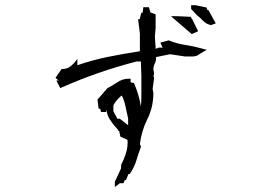

<svg xmlns="http://www.w3.org/2000/svg" viewBox="-20 -746 1040 750"><path d="M428.7 -15.6V-34.2V-36.1L453.1 -88.9V-102.5Q465.3 -125 473.1 -151.4Q478.5 -170.4 478.5 -189.9Q478.5 -194.8 478 -199.7L450.2 -212.4L445.3 -235.4H440.4V-241.2H439Q428.7 -252.4 423.3 -259.3Q414.6 -270.5 408.2 -280.8Q397.5 -297.9 396 -318.4L394.5 -308.6H374.5L371.6 -321.3H365.2L360.8 -356.9L396 -397.5H397.5V-400.4Q419.9 -412.1 438 -424.3Q458.5 -438.5 482.4 -438.5H490.2V-424.3L503.4 -421.9Q524.4 -371.6 530.3 -330.1Q532.2 -348.1 532.2 -367.2V-449.2L530.3 -505.9H513.7Q360.4 -466.3 222.2 -404.8L215.3 -401.9L200.2 -431.6H209L196.8 -441.9L220.7 -476.6H224.6Q238.3 -476.6 248.5 -482.4Q259.8 -488.8 268.6 -499L282.2 -515.6V-491.2Q341.8 -511.7 402.1 -523.9Q462.4 -536.1 526.4 -545.9V-614.7L519.5 -670.9H525.4L532.2 -696.3H537.1L540 -717.8H561.5L567.9 -697.3L587.9 -689.9V-637.2L585 -602.5L587.9 -560.1L586.9 -556.6H592.8Q598.6 -560.5 605.5 -560.5Q609.4 -560.5 615.2 -559.1L606.4 -579.6L639.2 -588.4Q670.9 -575.2 704.3 -570.3Q737.8 -565.4 769.5 -556.2L787.6 -551.3L760.3 -535.6Q748.5 -525.4 732.4 -525.4H702.6L644.5 -534.2L588.9 -522.9Q589.4 -520.5 589.4 -517.6Q589.4 -506.8 584.2 -496.8Q579.1 -486.8 579.1 -475.1L582 -458.5L579.6 -449.2L582 -441.4L576.2 -398.4L579.1 -383.3V-382.8Q579.1 -327.1 555.2 -279.8Q533.2 -235.8 526.4 -183.6L530.8 -172.9Q520 -145 512.7 -119.6Q505.4 -94.2 488.8 -69.8L486.8 -66.4H481.9L472.7 -43.5L466.8 -41.5L462.4 -30.3H448.2ZM438.5 -282.2H445.3H448.2L480.5 -256.8V-283.2Q474.6 -308.1 470.2 -330.3Q465.8 -352.5 456.1 -372.1H454.1Q437 -357.4 428.7 -344.2Q425.3 -339.4 422.9 -333.5V-311.5ZM726.6 -673.8H729.5L753.9 -624L729 -612.8L647.9 -682.6H668.9H674.8L726.6 -680.2ZM726.6 -713.9V-725.6H743.2H744.1L788.1 -716.3V-710V-709L794.4 -706.1L822.8 -654.8L804.2 -647.9Q785.2 -651.9 772.5 -665.5Q762.2 -676.8 750.5 -685.5L726.6 -710.9Z"/></svg>

Font: Bakudai
Style: Bold
Weight: 700
Version: Version 1.48